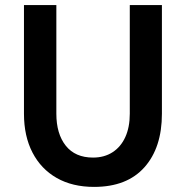

<svg xmlns="http://www.w3.org/2000/svg" viewBox="-20 -721 729 753"><path d="M349 12Q264 12 202.5 -23Q141 -58 107.5 -122.5Q74 -187 74 -275V-701H201V-275Q201 -196 238 -149.5Q275 -103 345 -103Q389 -103 421.5 -124Q454 -145 471.5 -183.5Q489 -222 489 -275V-701H615V-275Q615 -142 546.5 -65Q478 12 349 12Z"/></svg>

Font: Inclusive Sans SemiBold
Style: Regular
Weight: 600
Designer: Olivia King
Foundry: Olivia King
Version: Version 2.004